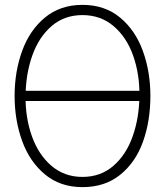

<svg xmlns="http://www.w3.org/2000/svg" viewBox="-20 -754 678 789"><path d="M64 -339V-381H573V-339ZM319 15Q227.5 15 164.5 -37.5Q101.5 -90 70.8 -175.2Q40 -260.5 40 -360Q40 -459 70.8 -544.2Q101.5 -629.5 164.5 -681.8Q227.5 -734 319 -734Q410.5 -734 473.5 -681.8Q536.5 -629.5 567.2 -544.2Q598 -459 598 -360Q598 -256.5 567.5 -171.5Q537 -86.5 474 -35.8Q411 15 319 15ZM319 -27Q393.5 -27 446 -72.5Q498.5 -118 525.2 -193.8Q552 -269.5 553 -360Q554 -449.5 527.2 -525.2Q500.5 -601 447 -646.5Q393.5 -692 319 -692Q244.5 -692 192 -646.8Q139.5 -601.5 112.8 -526Q86 -450.5 85 -360Q84 -270.5 111 -194.5Q138 -118.5 191.2 -72.8Q244.5 -27 319 -27Z"/></svg>

Font: Hauora
Style: Regular
Weight: 400
Designer: Wayne Shih
Foundry: WCYS
Version: Version 1.001